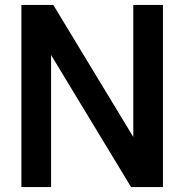

<svg xmlns="http://www.w3.org/2000/svg" viewBox="-20 -760 749 780"><path d="M521.5 -740H642V0H512.5L187.5 -536.5V0H67V-740H196.5L521.5 -203.5Z"/></svg>

Font: Encode Sans Semi Condensed SmBd
Style: Regular
Weight: 600
Width: 4
Designer: Multiple Designers
Foundry: Impallari Type
Version: Version 2.000